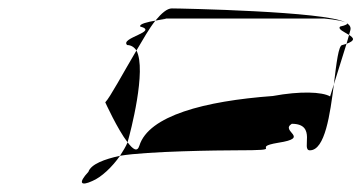

<svg xmlns="http://www.w3.org/2000/svg" viewBox="-20 -652 858 456"><path d="M230 -409C230 -409 259 -345 283 -314L284 -318C289 -335 329 -486 304 -532C272 -478 241 -420 230 -409ZM190 -244C164 -216 173 -210 199 -222C221 -231 247 -256 265 -282C228 -274 196 -262 190 -244ZM282 -545C291 -545 299 -540 304 -532C320 -559 334 -584 349 -603C331 -600 310 -595 313 -589C358 -577 264 -562 282 -545ZM349 -603C369 -607 386 -608 363 -608H750C747 -608 788 -605 800 -599C755 -625 408 -632 388 -632C377 -632 364 -621 349 -603ZM265 -282C329 -293 504 -295 540 -295C669 -295 569 -301 641 -313C719 -325 644 -340 673 -358C734 -358 694 -295 716 -295C752 -295 764 -381 773 -452L764 -423C745 -434 693 -436 628 -424C465 -412 333 -377 311 -306C306 -290 296 -297 283 -314C279 -304 272 -293 265 -282ZM788 -589C781 -583 798 -576 809 -569L812 -580C814 -587 811 -592 804 -597C806 -595 802 -592 788 -589ZM800 -599C801 -598 803 -598 804 -597C803 -598 802 -598 800 -599ZM793 -545C784 -545 779 -502 773 -452L803 -548ZM803 -548C825 -556 820 -562 809 -569Z"/></svg>

Font: bitstorm
Style: maxextobl
Weight: 400
Version: Version 0.2